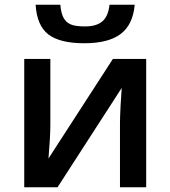

<svg xmlns="http://www.w3.org/2000/svg" viewBox="-20 -788 717 808"><path d="M82 0ZM191.9 -540V-263.2Q191.9 -214.8 184.1 -121.1L455.1 -540H595.2V0H484.9V-272Q484.9 -294.4 487.5 -344.7Q490.2 -395 492.2 -418L222.2 0H82V-540ZM335 -606Q231.4 -606 183.3 -643.3Q135.3 -680.7 129.9 -768.1H233.9Q236.8 -732.9 247.3 -713.4Q257.8 -693.8 277.6 -685.3Q297.4 -676.8 337.9 -676.8Q385.7 -676.8 410.6 -698Q435.5 -719.2 440.9 -768.1H546.9Q539.6 -684.1 487.8 -645Q436 -606 335 -606Z"/></svg>

Font: Open Sans Semibold
Style: Regular
Weight: 600
Foundry: Ascender Corporation
Version: Version 1.10; ttfautohint (v1.5.65-e2d9)